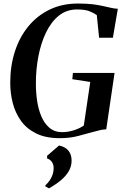

<svg xmlns="http://www.w3.org/2000/svg" viewBox="-20 -772 710 1086"><path d="M318 9.5Q238.5 9.5 184.5 -17.2Q130.5 -44 98.5 -88.8Q66.5 -133.5 52.2 -189Q38 -244.5 38 -302.5Q37.5 -397.5 63.8 -479.5Q90 -561.5 140 -622.5Q190 -683.5 260.8 -717.8Q331.5 -752 421.5 -752Q472 -752 507 -747.5Q542 -743 566.8 -737Q591.5 -731 611.5 -727Q620 -725.5 628.2 -724Q636.5 -722.5 646.5 -722.5L618.5 -558.5H540.5L527.5 -686.5Q514 -697 487.8 -707.8Q461.5 -718.5 415.5 -718.5Q356.5 -718.5 313 -683.5Q269.5 -648.5 240.5 -588.5Q211.5 -528.5 197 -452.8Q182.5 -377 183 -296Q183 -249.5 190 -201.5Q197 -153.5 214 -113.5Q231 -73.5 259.8 -49Q288.5 -24.5 332 -24.5Q364.5 -24.5 398 -35.2Q431.5 -46 454 -62L490.5 -308.5L389 -324L392.5 -359.5H628L581 -40.5Q565 -40 546.5 -36Q528 -32 505.5 -25.5Q469 -15.5 422.5 -3Q376 9.5 318 9.5ZM236.5 282 237 275.5Q252 262.5 262.2 246.8Q272.5 231 278 213.8Q283.5 196.5 283.5 179.5Q283.5 158.5 273.5 144Q263.5 129.5 246.5 124.5V109L314 51Q348.5 58 366.8 79.8Q385 101.5 385 136.5Q385 168 369.5 195.2Q354 222.5 325.2 246.8Q296.5 271 257 293.5Z"/></svg>

Font: Merriweather 120pt SemiBold
Style: Italic
Weight: 600
Italic angle: -7.8°
Version: Version 2.101